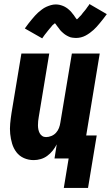

<svg xmlns="http://www.w3.org/2000/svg" viewBox="-20 -785 549 951"><path d="M416 146H296L320 0H250L261 -70Q253 -54 241 -39Q229 -24 214 -13Q199 -2 181.5 3Q164 8 147 8Q121 8 98.5 -2Q76 -12 61.5 -31Q47 -50 40 -73.5Q33 -97 30.5 -122Q28 -147 30.5 -173Q33 -199 37 -225L86 -520H224L172 -206Q170 -195 169 -185Q168 -175 168 -164.5Q168 -154 170 -144Q172 -134 176.5 -125.5Q181 -117 189 -111.5Q197 -106 208 -106Q221 -106 234.5 -111.5Q248 -117 257.5 -127.5Q267 -138 272 -151Q277 -164 279 -178L336 -520H474L407 -114H459ZM189 -595 103 -644Q112 -657 121 -668.5Q130 -680 138 -689.5Q146 -699 153.5 -707.5Q161 -716 169 -723Q177 -730 187.5 -738Q198 -746 209 -751Q220 -756 232 -759.5Q244 -763 256 -763Q261 -763 265.5 -762.5Q270 -762 275 -761Q280 -760 284 -758.5Q288 -757 292.5 -755.5Q297 -754 301 -751.5Q305 -749 308.5 -747Q312 -745 315 -742.5Q318 -740 322 -736.5Q326 -733 329.5 -729.5Q333 -726 335.5 -722.5Q338 -719 340.5 -716Q343 -713 345.5 -710Q348 -707 350.5 -702.5Q353 -698 356.5 -694Q360 -690 362.5 -687Q365 -684 365 -682Q363 -682 360.5 -682.5Q358 -683 356 -683H353Q353 -684 356.5 -686Q360 -688 364 -691.5Q368 -695 369.5 -697Q371 -699 373 -701Q375 -703 377 -705Q379 -707 381.5 -709.5Q384 -712 385.5 -714.5Q387 -717 389.5 -720Q392 -723 394.5 -726Q397 -729 400 -732.5Q403 -736 406 -740Q409 -744 411.5 -748Q414 -752 417.5 -756Q421 -760 423 -765L509 -715Q500 -702 491 -691Q482 -680 474 -670Q466 -660 458.5 -652Q451 -644 443.5 -637Q436 -630 425 -622Q414 -614 403.5 -608.5Q393 -603 381 -600Q369 -597 357 -597Q352 -597 347.5 -597.5Q343 -598 338 -598.5Q333 -599 328.5 -600.5Q324 -602 320 -604Q316 -606 312 -608Q308 -610 304.5 -612.5Q301 -615 297.5 -617.5Q294 -620 290.5 -623.5Q287 -627 283.5 -630Q280 -633 277.5 -636.5Q275 -640 272.5 -643.5Q270 -647 267.5 -650Q265 -653 262 -657Q259 -661 256 -665.5Q253 -670 250 -672.5Q247 -675 248 -677H259Q260 -677 260 -676Q259 -675 256 -673Q253 -671 249 -667.5Q245 -664 243 -662.5Q241 -661 239 -659Q237 -657 235.5 -654.5Q234 -652 231.5 -649.5Q229 -647 227 -644.5Q225 -642 222.5 -639Q220 -636 217.5 -633Q215 -630 212.5 -626.5Q210 -623 207 -619.5Q204 -616 201 -612Q198 -608 195 -603.5Q192 -599 189 -595Z"/></svg>

Font: Iosevka Heavy
Style: Italic
Weight: 900
Italic angle: -9°
Monospace: yes
Designer: Belleve Invis
Foundry: Belleve Invis
Version: Version 32.5.0; ttfautohint (v1.8.4)